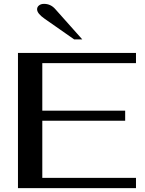

<svg xmlns="http://www.w3.org/2000/svg" viewBox="-20 -974 752 994"><path d="M73 -700H684V-647H199V-401H628V-349H199V-53H684V0H73ZM211 -877Q172 -904 172 -926Q172 -938 182 -946Q192 -954 208 -954Q243 -954 267 -926L406 -770H364Z"/></svg>

Font: Fahkwang Medium
Style: Regular
Weight: 500
Version: Version 1.000; ttfautohint (v1.6)